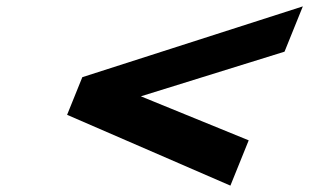

<svg xmlns="http://www.w3.org/2000/svg" viewBox="-20 -717 969 602"><path d="M238.1 -475 190.4 -357 702.4 -135 759.8 -277 421.7 -415 872.1 -555 929.5 -697Z"/></svg>

Font: Hussar
Style: BdWideOblFour
Weight: 700
Foundry: Cannot Into Space Fonts
Version: Version 2.00